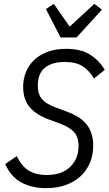

<svg xmlns="http://www.w3.org/2000/svg" viewBox="-20 -963 565 995"><path d="M219 12Q145 12 90.5 -17.5Q36 -47 7 -113L67 -154Q93 -100 130.5 -78Q168 -56 220 -56Q300 -56 343.5 -98Q387 -140 387 -206Q387 -254 363.5 -279Q340 -304 295 -321L233 -344Q169 -367 134.5 -407Q100 -447 100 -513Q100 -555 115 -591Q130 -627 158.5 -653.5Q187 -680 228 -695Q269 -710 322 -710Q399 -710 446.5 -680Q494 -650 523 -601L467 -556Q443 -597 408.5 -619.5Q374 -642 314 -642Q251 -642 213.5 -612.5Q176 -583 176 -520Q176 -475 197 -450Q218 -425 264 -408L326 -385Q358 -373 383.5 -357.5Q409 -342 426.5 -321Q444 -300 453.5 -272.5Q463 -245 463 -209Q463 -161 446.5 -120.5Q430 -80 398.5 -50.5Q367 -21 321.5 -4.5Q276 12 219 12ZM294 -769 218 -916 259 -943 341 -825 469 -943 508 -913 377 -769Z"/></svg>

Font: IBM Plex Sans Condensed
Style: Italic
Weight: 400
Width: 3
Italic angle: -11°
Designer: Mike Abbink, Paul van der Laan, Pieter van Rosmalen
Foundry: Bold Monday
Version: Version 1.3